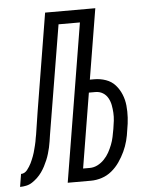

<svg xmlns="http://www.w3.org/2000/svg" viewBox="-95 -779 647 823"><g transform="rotate(-5 229.0 -367.5)"><path d="M-42 0 -33 -55Q-25 -55 -18 -59Q-11 -63 -6 -69.5Q-1 -76 3.5 -83Q8 -90 11.5 -97Q15 -104 18 -111.5Q21 -119 24 -126.5Q27 -134 29 -141.5Q31 -149 33 -156.5Q35 -164 37 -172Q39 -180 40.5 -187.5Q42 -195 43 -202.5Q44 -210 46 -218Q50 -242 53.5 -266.5Q57 -291 61 -315L130 -735H346L296 -432H315Q341 -432 365 -423.5Q389 -415 405 -397Q421 -379 430.5 -356Q440 -333 442.5 -307.5Q445 -282 443.5 -256Q442 -230 437 -204Q434 -180 428 -157Q422 -134 411.5 -111.5Q401 -89 386.5 -68Q372 -47 352.5 -31Q333 -15 309.5 -7.5Q286 0 263 0H163L275 -680H183L105 -210Q103 -197 101 -183.5Q99 -170 96 -157Q93 -144 89 -130.5Q85 -117 79.5 -104Q74 -91 67.5 -78.5Q61 -66 52.5 -54Q44 -42 33.5 -32Q23 -22 11 -14Q-1 -6 -15 -3Q-29 0 -42 0ZM234 -55H263Q280 -55 296 -63Q312 -71 325 -84.5Q338 -98 346.5 -113.5Q355 -129 361.5 -145.5Q368 -162 371.5 -179Q375 -196 378 -213Q381 -230 383 -247.5Q385 -265 384 -282Q383 -299 380 -315Q377 -331 369 -345.5Q361 -360 347 -368.5Q333 -377 315 -377H287Z"/></g></svg>

Font: Iosevka SS18 Light
Style: Italic
Weight: 300
Italic angle: -9°
Monospace: yes
Designer: Belleve Invis
Foundry: Belleve Invis
Version: Version 25.1.1; ttfautohint (v1.8.4)